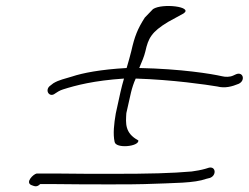

<svg xmlns="http://www.w3.org/2000/svg" viewBox="-20 -658 848 655"><path d="M153 -367C130 -352 148 -323 168 -339L179 -346C184 -349 189 -351 195 -353C239 -367 300 -383 403 -390C399 -375 394 -359 391 -344L375 -271C369 -236 365 -201 371 -174C375 -150 455 -158 452 -179C405 -204 409 -238 411 -272L427 -343C431 -359 436 -375 443 -390C570 -386 685 -369 721 -363C748 -356 772 -363 794 -372C818 -383 810 -414 786 -405L775 -400C764 -395 749 -395 737 -398C702 -406 599 -423 455 -426C464 -447 472 -466 476 -483C486 -528 497 -549 553 -583L606 -612C641 -635 534 -648 502 -627L474 -598C449 -559 439 -533 428 -484C424 -467 418 -447 412 -426C323 -421 262 -409 226 -397C201 -389 182 -386 162 -374ZM86 -27C97 -23 105 -18 117 -30H168C231 -29 301 -29 353 -29C408 -29 446 -29 473 -30C579 -34 642 -33 684 -48L696 -51C719 -59 717 -91 693 -86L680 -82C666 -78 649 -75 634 -73C565 -67 491 -65 361 -65C309 -65 239 -65 176 -66H105C94 -64 66 -37 86 -27Z"/></svg>

Font: Stray Cat
Style: UltExtObl
Weight: 400
Version: Version 1.0